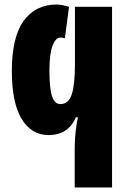

<svg xmlns="http://www.w3.org/2000/svg" viewBox="-20 -583 562 843"><path d="M283 -553 265 -415Q256 -418 244 -418Q225 -418 211 -383Q197 -348 197 -274Q197 -195 208.5 -160.5Q220 -126 245 -126Q281 -126 295 -168.5Q309 -211 309 -300V-553H472V240H308V69Q308 0 322 -68H313Q280 10 193 10Q118 10 75 -61Q32 -132 32 -271Q32 -420 84 -491.5Q136 -563 228 -563Q252 -563 283 -553Z"/></svg>

Font: Noto Sans UI CondBlack
Style: Regular
Weight: 900
Width: 3
Designer: Monotype Design Team
Foundry: Monotype Imaging Inc.
Version: Version 1.001